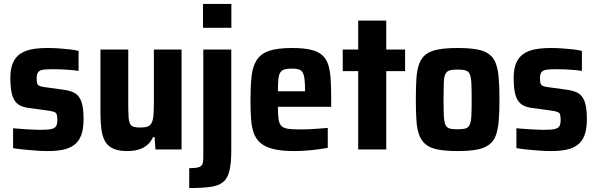

<svg xmlns="http://www.w3.org/2000/svg" viewBox="-20 -763 3048 980"><path d="M224.6 8Q197.4 8 164.8 5.8Q132.1 3.6 101.4 0.3Q70.6 -2.9 46.8 -6.9V-108.4Q62.5 -107.4 80.3 -105.6Q98.2 -103.8 116.2 -103Q134.3 -102.3 152 -101.3Q169.6 -100.3 184.7 -100.3Q223.3 -100.3 241.7 -104.3Q260 -108.4 266.3 -119.2Q272.6 -130 272.6 -149.6Q272.6 -168.3 270 -177.7Q267.4 -187.2 257.3 -191.3Q247.2 -195.5 225 -198.5L120.1 -213Q85.5 -218 66.5 -235.6Q47.5 -253.2 40.1 -285.6Q32.8 -318.1 32.8 -364.4Q32.8 -412.3 46.1 -442.5Q59.5 -472.7 84.6 -489.1Q109.7 -505.6 144.5 -511.8Q179.3 -518 223.1 -518Q250.9 -518 280 -516Q309.2 -514 335.9 -511Q362.7 -508 381.1 -503V-401Q358.5 -404.6 335.4 -406.4Q312.4 -408.2 291.2 -409Q270 -409.7 252.2 -409.7Q219.2 -409.7 201 -407.3Q182.7 -404.8 174.9 -394.7Q167.2 -384.7 167.2 -364.1Q167.2 -346.9 169.7 -337.9Q172.3 -328.9 181.2 -324.7Q190.1 -320.5 209.4 -318L308.7 -304.4Q339.1 -300 360.8 -288.4Q382.5 -276.8 394.5 -246.7Q406.5 -216.5 406.5 -154.9Q406.5 -104 394.2 -72Q381.9 -40 358.1 -22.8Q334.3 -5.6 301.3 1.2Q268.2 8 224.6 8Z M629.9 8Q585.6 8 558.2 -4.3Q530.7 -16.6 516.8 -40.8Q502.8 -65.1 497.8 -101.5Q492.7 -137.8 492.7 -185.4V-510H634.6V-233.8Q634.6 -191.2 636.2 -166.5Q637.9 -141.8 644.5 -130.3Q651.2 -118.7 663.7 -115.4Q676.1 -112 697.7 -112Q720.5 -112 734.1 -117.4Q747.6 -122.8 754.6 -137.2Q761.6 -151.6 763.5 -178.2Q765.4 -204.9 765.4 -246.4V-510H906.7V0H773.5L769.1 -63.1H761.2Q749.9 -38.5 730.9 -22.6Q711.9 -6.7 686.6 0.7Q661.3 8 629.9 8Z M1016.2 -621.2V-743H1161V-621.2ZM945.8 196.9V95.5Q979.2 95.5 994.7 90.3Q1010.2 85 1013.9 73Q1017.7 60.9 1017.7 42.8V-510H1160.5V4.2Q1160.5 70 1151.1 108.8Q1141.7 147.6 1118.7 166.4Q1095.7 185.1 1053.4 191Q1011.1 196.9 945.8 196.9Z M1482.2 8Q1418.4 8 1377 -1.9Q1335.6 -11.9 1311.5 -31.6Q1287.5 -51.3 1276 -82Q1264.5 -112.7 1261.5 -156Q1258.5 -199.3 1258.5 -254Q1258.5 -324.6 1264.2 -374.8Q1270 -425.1 1290.7 -457.1Q1311.5 -489.1 1353.9 -503.6Q1396.4 -518 1470.7 -518Q1530.2 -518 1567.6 -508.9Q1604.9 -499.9 1626 -480.3Q1647.1 -460.7 1656.3 -429.5Q1665.5 -398.2 1668 -354.5Q1670.5 -310.7 1670.5 -254.6V-218H1398.5Q1398.5 -179.8 1401.6 -156.3Q1404.7 -132.8 1415.7 -120.8Q1426.7 -108.8 1450.6 -105.6Q1474.5 -102.4 1515.2 -102.4Q1534 -102.4 1555.9 -103.2Q1577.8 -104 1603 -106.1Q1628.2 -108.1 1653 -110.3V-8.3Q1634 -4.9 1605.8 -0.9Q1577.7 3 1545.2 5.5Q1512.8 8 1482.2 8ZM1537.1 -281.9V-297.3Q1537.1 -337 1534.2 -359.9Q1531.2 -382.8 1524 -394.2Q1516.8 -405.6 1503.4 -409.3Q1490.1 -412.9 1469.6 -412.9Q1446.2 -412.9 1432.2 -408.8Q1418.2 -404.6 1410.5 -392.7Q1402.9 -380.7 1400.7 -357.6Q1398.5 -334.4 1398.5 -297.3H1553.1Z M1808.3 0V-400H1729.4V-510H1808.3V-658H1951.5V-510H2047.7V-400H1951.5V0Z M2316.6 8Q2256 8 2216.4 0.5Q2176.9 -7 2154.1 -25Q2131.3 -43 2119.9 -73.2Q2108.5 -103.4 2105.5 -148.2Q2102.5 -193 2102.5 -255.6Q2102.5 -318.6 2105.5 -363.3Q2108.5 -408 2119.9 -438Q2131.3 -468 2154.1 -485.5Q2176.9 -503 2216.4 -510.5Q2256 -518 2316.6 -518Q2376 -518 2414.8 -510.8Q2453.5 -503.6 2477.1 -485.8Q2500.7 -468 2511.3 -438Q2522 -408 2525.7 -363.3Q2529.4 -318.6 2529.4 -255.6Q2529.4 -193 2525.7 -148.2Q2522 -103.4 2511.3 -73.2Q2500.7 -43 2477.1 -25Q2453.5 -7 2414.8 0.5Q2376 8 2316.6 8ZM2315 -103Q2342.5 -103 2356.8 -107.5Q2371.2 -112 2377.8 -127.1Q2384.4 -142.2 2386 -173.1Q2387.5 -204.1 2387.5 -255.6Q2387.5 -306.9 2386 -337.6Q2384.4 -368.2 2378.1 -383.4Q2371.7 -398.6 2357.1 -403.3Q2342.5 -408 2315.4 -408Q2289 -408 2274.1 -403.3Q2259.3 -398.6 2252.6 -383.4Q2246 -368.2 2245 -337.6Q2243.9 -306.9 2243.9 -255Q2243.9 -204.1 2245.5 -173.1Q2247 -142.2 2253.1 -127.1Q2259.3 -112 2274.1 -107.5Q2289 -103 2315 -103Z M2793.6 8Q2766.4 8 2733.8 5.8Q2701.1 3.6 2670.4 0.3Q2639.6 -2.9 2615.8 -6.9V-108.4Q2631.5 -107.4 2649.3 -105.6Q2667.2 -103.8 2685.2 -103Q2703.3 -102.3 2721 -101.3Q2738.6 -100.3 2753.7 -100.3Q2792.3 -100.3 2810.7 -104.3Q2829 -108.4 2835.3 -119.2Q2841.6 -130 2841.6 -149.6Q2841.6 -168.3 2839 -177.7Q2836.4 -187.2 2826.3 -191.3Q2816.2 -195.5 2794 -198.5L2689.1 -213Q2654.5 -218 2635.5 -235.6Q2616.5 -253.2 2609.1 -285.6Q2601.8 -318.1 2601.8 -364.4Q2601.8 -412.3 2615.1 -442.5Q2628.5 -472.7 2653.6 -489.1Q2678.7 -505.6 2713.5 -511.8Q2748.3 -518 2792.1 -518Q2819.9 -518 2849 -516Q2878.2 -514 2904.9 -511Q2931.7 -508 2950.1 -503V-401Q2927.5 -404.6 2904.4 -406.4Q2881.4 -408.2 2860.2 -409Q2839 -409.7 2821.2 -409.7Q2788.2 -409.7 2770 -407.3Q2751.7 -404.8 2743.9 -394.7Q2736.2 -384.7 2736.2 -364.1Q2736.2 -346.9 2738.7 -337.9Q2741.3 -328.9 2750.2 -324.7Q2759.1 -320.5 2778.4 -318L2877.7 -304.4Q2908.1 -300 2929.8 -288.4Q2951.5 -276.8 2963.5 -246.7Q2975.5 -216.5 2975.5 -154.9Q2975.5 -104 2963.2 -72Q2950.9 -40 2927.1 -22.8Q2903.3 -5.6 2870.3 1.2Q2837.2 8 2793.6 8Z"/></svg>

Font: Saira Thin SemiCondensed
Style: Regular
Weight: 100
Width: 4
Version: Version 1.101